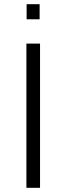

<svg xmlns="http://www.w3.org/2000/svg" viewBox="-20 -896 317 916"><path d="M106 0ZM106 0V-688H171V0ZM107 -804ZM107 -804V-876H169V-804Z"/></svg>

Font: Azeri Sans Light
Style: Regular
Weight: 300
Designer: Hector Gatti & Omnibus-Type (original fonts) / Cristiano Sobral (main changes and remastering)
Version: Version 1.000; ttfautohint (v1.6)